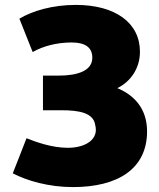

<svg xmlns="http://www.w3.org/2000/svg" viewBox="-20 -736 649 782"><path d="M579 -201C579 -49 461 26 277 26C178 26 90 0 32 -30C51 -77 69 -125 88 -173C123 -159 190 -134 256 -134C328 -134 383 -168 368 -226C361 -277 302 -287 229 -287H155V-428H218C297 -428 356 -448 356 -501C356 -542 328 -563 272 -563C213 -563 157 -549 113 -524L59 -660C113 -692 194 -716 289 -716C450 -716 550 -643 550 -525C550 -461 515 -405 458 -377C528 -348 579 -292 579 -201Z"/></svg>

Font: Repo Black
Style: Regular
Weight: 900
Designer: Stefan Peev
Foundry: Context Ltd
Version: Version 1.502